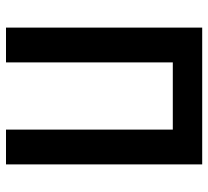

<svg xmlns="http://www.w3.org/2000/svg" viewBox="-47 -647 694 640"><g transform="rotate(90 300.0 -327.0)"><path d="M72 0V-654H528V0H412V-556H188V0Z"/></g></svg>

Font: Source Code Pro SemiBold
Style: Regular
Weight: 600
Monospace: yes
Designer: Paul D. Hunt, Teo Tuominen
Foundry: Adobe Systems Incorporated
Version: Version 1.018;hotconv 1.0.116;makeotfexe 2.5.65601